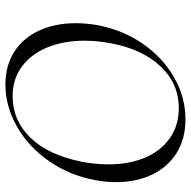

<svg xmlns="http://www.w3.org/2000/svg" viewBox="-18 -658 688 691"><g transform="rotate(90 325.5 -312.0)"><path d="M63 -240Q63 -276 69 -313Q85 -406 135 -479.5Q185 -553 257 -594.5Q329 -636 409 -636Q480 -636 531 -603.5Q582 -571 608.5 -514.5Q635 -458 635 -387Q635 -348 628 -313Q611 -219 559.5 -145Q508 -71 435 -29.5Q362 12 284 12Q215 12 165 -20.5Q115 -53 89 -110.5Q63 -168 63 -240ZM561 -260Q571 -309 571 -359Q571 -433 547 -490Q523 -547 477 -579.5Q431 -612 369 -612Q280 -612 218 -546Q156 -480 135 -366Q126 -318 126 -273Q126 -199 149.5 -140.5Q173 -82 218 -48Q263 -14 326 -14Q413 -14 475 -78Q537 -142 561 -260Z"/></g></svg>

Font: Cormorant Garamond
Style: Italic
Weight: 400
Italic angle: -10°
Designer: Christian Thalmann (Catharsis Fonts)
Foundry: Catharsis Fonts
Version: Version 4.000